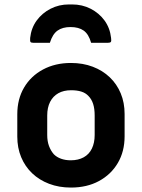

<svg xmlns="http://www.w3.org/2000/svg" viewBox="-20 -834 640 866"><path d="M298 -712Q262 -712 239.5 -696Q217 -680 205 -641Q186 -641 167.5 -641Q149 -641 130 -641Q120 -641 117.5 -645Q115 -649 116 -663Q121 -708 145.5 -741.5Q170 -775 208 -794.5Q246 -814 291 -814H305Q351 -814 389 -794.5Q427 -775 451.5 -741.5Q476 -708 481 -663Q483 -649 480 -645Q477 -641 467 -641Q448 -641 429.5 -641Q411 -641 391 -641Q380 -680 357.5 -696Q335 -712 298 -712ZM300 -550Q354 -550 398.5 -533Q443 -516 475 -485.5Q507 -455 524.5 -413Q542 -371 542 -320V-219Q542 -151 511.5 -99Q481 -47 426.5 -17.5Q372 12 300 12Q246 12 201.5 -5Q157 -22 125 -52.5Q93 -83 75.5 -125Q58 -167 58 -218V-319Q58 -387 88.5 -439Q119 -491 174 -520.5Q229 -550 300 -550ZM301 -427Q267 -427 243 -413.5Q219 -400 206 -374.5Q193 -349 193 -313V-225Q193 -197 201 -175.5Q209 -154 223 -138Q236 -125 255.5 -118Q275 -111 299 -111Q333 -111 357.5 -124.5Q382 -138 394.5 -164Q407 -190 407 -225V-313Q407 -344 400 -365.5Q393 -387 379 -401Q366 -415 346.5 -421Q327 -427 301 -427Z"/></svg>

Font: Recursive
Style: Bold
Weight: 700
Version: Version 1.085